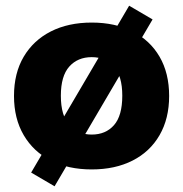

<svg xmlns="http://www.w3.org/2000/svg" viewBox="-20 -582 642 672"><path d="M301 11Q219 11 158 -20Q97 -51 63 -109Q29 -167 29 -246Q29 -326 63 -383.5Q97 -441 158 -472Q219 -503 301 -503Q383 -503 444 -472Q505 -441 538.5 -383.5Q572 -326 572 -246Q572 -167 538.5 -109Q505 -51 444 -20Q383 11 301 11ZM301 -111Q350 -111 379 -144Q408 -177 408 -247Q408 -316 378.5 -349Q349 -382 301 -382Q252 -382 222.5 -349Q193 -316 193 -247Q193 -177 223 -144Q253 -111 301 -111ZM171 70 89 22 432 -562 514 -514Z"/></svg>

Font: Nunito Sans 12pt Black
Style: Regular
Weight: 900
Designer: Vernon Adams
Foundry: Vernon Adams
Version: Version 3.101;gftools[0.9.27]